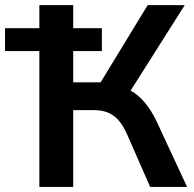

<svg xmlns="http://www.w3.org/2000/svg" viewBox="-34 -739 768 759"><path d="M255.4 0V-303.7H335.4C400.9 -303.7 438 -276.9 469.2 -206.1L559.6 0H705.6L586.4 -256.3C556.2 -320.8 521 -359.4 482.4 -380.9L696.3 -718.8H549.8L363.8 -413.6H255.4V-537.1H368.7V-627.4H255.4V-718.8H121.6V-627.4H-14.2V-537.1H121.6V0Z"/></svg>

Font: Winston SemiBold
Style: Regular
Weight: 600
Designer: Vernon Adams, Kim Jin-seong, David Berlow, Cristiano Sobral
Foundry: The Winston Project Authors
Version: Version 3.004